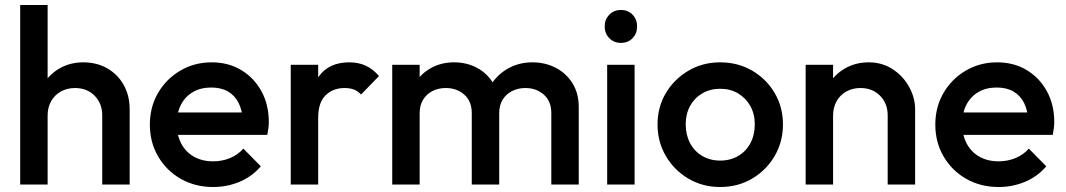

<svg xmlns="http://www.w3.org/2000/svg" viewBox="-20 -740 4275 770"><path d="M390 0V-277Q390 -325 359.5 -356Q329 -387 281 -387Q249 -387 224 -373Q199 -359 185 -334Q171 -309 171 -277L128 -301Q128 -356 152 -398.5Q176 -441 218.5 -465.5Q261 -490 314 -490Q368 -490 410 -466Q452 -442 476 -399.5Q500 -357 500 -301V0ZM61 0V-720H171V0Z M835 10Q763 10 705.5 -22.5Q648 -55 614.5 -112Q581 -169 581 -240Q581 -311 614 -367.5Q647 -424 703.5 -457Q760 -490 829 -490Q896 -490 947.5 -459Q999 -428 1028.5 -374Q1058 -320 1058 -251Q1058 -239 1056.5 -226.5Q1055 -214 1052 -199H658V-289H995L954 -253Q952 -297 937 -327Q922 -357 894.5 -373Q867 -389 827 -389Q785 -389 754 -371Q723 -353 706 -320.5Q689 -288 689 -243Q689 -198 707 -164Q725 -130 758 -111.5Q791 -93 834 -93Q871 -93 902.5 -106Q934 -119 956 -144L1026 -73Q991 -32 941 -11Q891 10 835 10Z M1146 0V-480H1256V0ZM1256 -267 1218 -286Q1218 -377 1258.5 -433.5Q1299 -490 1381 -490Q1417 -490 1446 -477Q1475 -464 1500 -435L1428 -361Q1415 -375 1399 -381Q1383 -387 1362 -387Q1316 -387 1286 -358Q1256 -329 1256 -267Z M1553 0V-480H1663V0ZM1872 0V-286Q1872 -334 1842 -360.5Q1812 -387 1768 -387Q1738 -387 1714.5 -375Q1691 -363 1677 -340.5Q1663 -318 1663 -286L1620 -310Q1620 -365 1644 -405Q1668 -445 1709 -467.5Q1750 -490 1801 -490Q1852 -490 1893 -468Q1934 -446 1958 -406Q1982 -366 1982 -310V0ZM2191 0V-286Q2191 -334 2161 -360.5Q2131 -387 2087 -387Q2058 -387 2034 -375Q2010 -363 1996 -340.5Q1982 -318 1982 -286L1920 -310Q1925 -365 1952 -405Q1979 -445 2021.5 -467.5Q2064 -490 2115 -490Q2167 -490 2209 -468Q2251 -446 2276 -406Q2301 -366 2301 -310V0Z M2415 0V-480H2525V0ZM2470 -568Q2442 -568 2423.5 -587Q2405 -606 2405 -634Q2405 -662 2423.5 -681Q2442 -700 2470 -700Q2499 -700 2517 -681Q2535 -662 2535 -634Q2535 -606 2517 -587Q2499 -568 2470 -568Z M2868 10Q2798 10 2741 -23.5Q2684 -57 2650.5 -114Q2617 -171 2617 -241Q2617 -311 2650.5 -367Q2684 -423 2741 -456.5Q2798 -490 2868 -490Q2939 -490 2996 -457Q3053 -424 3086.5 -367.5Q3120 -311 3120 -241Q3120 -171 3086.5 -114Q3053 -57 2996 -23.5Q2939 10 2868 10ZM2868 -96Q2909 -96 2940.5 -114.5Q2972 -133 2989.5 -166Q3007 -199 3007 -241Q3007 -283 2989 -315Q2971 -347 2940 -365.5Q2909 -384 2868 -384Q2828 -384 2796.5 -365.5Q2765 -347 2747.5 -315Q2730 -283 2730 -241Q2730 -199 2747.5 -166Q2765 -133 2796.5 -114.5Q2828 -96 2868 -96Z M3540 0V-277Q3540 -325 3509.5 -356Q3479 -387 3431 -387Q3399 -387 3374 -373Q3349 -359 3335 -334Q3321 -309 3321 -277L3278 -301Q3278 -356 3302 -398.5Q3326 -441 3368.5 -465.5Q3411 -490 3464 -490Q3518 -490 3560 -462.5Q3602 -435 3626 -391.5Q3650 -348 3650 -301V0ZM3211 0V-480H3321V0Z M3985 10Q3913 10 3855.5 -22.5Q3798 -55 3764.5 -112Q3731 -169 3731 -240Q3731 -311 3764 -367.5Q3797 -424 3853.5 -457Q3910 -490 3979 -490Q4046 -490 4097.5 -459Q4149 -428 4178.5 -374Q4208 -320 4208 -251Q4208 -239 4206.5 -226.5Q4205 -214 4202 -199H3808V-289H4145L4104 -253Q4102 -297 4087 -327Q4072 -357 4044.5 -373Q4017 -389 3977 -389Q3935 -389 3904 -371Q3873 -353 3856 -320.5Q3839 -288 3839 -243Q3839 -198 3857 -164Q3875 -130 3908 -111.5Q3941 -93 3984 -93Q4021 -93 4052.5 -106Q4084 -119 4106 -144L4176 -73Q4141 -32 4091 -11Q4041 10 3985 10Z"/></svg>

Font: Outfit Thin Medium
Style: Regular
Weight: 500
Version: Version 1.100;gftools[0.9.27]